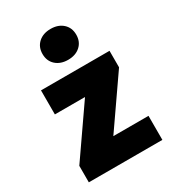

<svg xmlns="http://www.w3.org/2000/svg" viewBox="-179 -831 832 927"><g transform="rotate(-30 237.0 -367.0)"><path d="M40 0V-92L230 -366H62V-500H444V-408L254 -134H450V0ZM250 -562Q208 -562 182 -585.5Q156 -609 156 -648Q156 -687 182 -710.5Q208 -734 250 -734Q292 -734 318 -710.5Q344 -687 344 -648Q344 -609 318 -585.5Q292 -562 250 -562Z"/></g></svg>

Font: Source Sans 3 ExtraLight Black
Style: Regular
Weight: 900
Version: Version 3.052;hotconv 1.1.0;makeotfexe 2.6.0